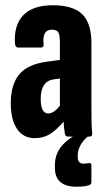

<svg xmlns="http://www.w3.org/2000/svg" viewBox="-20 -520 401 731"><path d="M112 6Q69 6 45 -29Q21 -64 21 -127Q21 -197 52.5 -236Q84 -275 158 -285L208 -292V-358Q208 -387 202 -397Q196 -407 177 -407Q140 -407 146 -351Q147 -339 135 -339H49Q39 -339 37 -353Q32 -424 68.5 -462Q105 -500 181 -500Q258 -500 293 -466Q328 -432 328 -356V-127Q328 -83 328.5 -56.5Q329 -30 331 -13Q332 0 322 0H238Q229 0 227 -11Q224 -29 222 -57Q193 -23 168.5 -8.5Q144 6 112 6ZM135 -144Q135 -88 164 -88Q184 -88 208 -117V-221L185 -218Q135 -211 135 -144ZM272 191Q189 191 189 119V108Q189 63 220.5 29.5Q252 -4 311 -25L322 -12L321 -6Q299 11 287.5 31Q276 51 276 70V78Q276 103 298 103Q303 103 307.5 102.5Q312 102 318 101Q328 99 328 110V173Q328 182 319 185Q307 189 295 190Q283 191 272 191Z"/></svg>

Font: Sofia Sans Extra Condensed ExtraBold
Style: Regular
Weight: 800
Designer: Botio Nikoltchev, Ani Petrova
Foundry: lettersoup
Version: Version 4.101; ttfautohint (v1.8.4.7-5d5b)